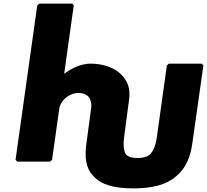

<svg xmlns="http://www.w3.org/2000/svg" viewBox="-20 -887 1145 1062"><path d="M414 -373C437 -373 455 -366 469 -353C482 -336 488 -312 484 -287L458 -94C447 -16 456 43 492 82L499 89C540 135 612 155 717 155C822 155 901 135 953 89L961 82C1007 42 1033 -16 1044 -95L1105 -525L1096 -535H914L903 -525L849 -139C843 -86 829 -52 808 -31C791 -19 771 -13 741 -13C712 -13 692 -18 678 -31C664 -51 660 -85 668 -139L694 -337C702 -392 687 -434 661 -463L655 -470C613 -517 542 -535 482 -535C430 -535 380 -512 335 -479L388 -857L380 -867H198L186 -857L66 -3L75 7H257L268 -3L308 -287C311 -308 324 -328 342 -345C362 -362 389 -373 414 -373Z"/></svg>

Font: Hussar Woodtype
Style: UltraObl
Weight: 900
Foundry: Cannot Into Space Fonts
Version: Version 1.07